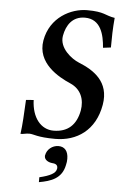

<svg xmlns="http://www.w3.org/2000/svg" viewBox="-60 -700 623 979"><g transform="rotate(5 252.0 -210.5)"><path d="M489 -631C438 -639 436 -658 346 -658C264 -658 158 -605 137 -485C117 -368 229 -306 294 -278C348 -254 368 -203 358 -145C344 -71 301 -31 228 -31C164 -31 117 -87 114 -178L75 -175C71 -99 69 -51 62 0C79 0 88 -5 107 -5C130 -5 147 10 241 10C350 10 444 -51 467 -184C488 -305 402.7 -357.3 327 -388C290 -403 223 -453 234 -517C244 -573 275 -619 338 -619C420 -619 438 -540 443 -474L483 -479C483 -528 484 -578 489 -631ZM261 45C229 45 202 68 197 96C196 98 196 100 196 102C196 122 217 132 234 134C250 135 264 139 264 156C264 158 264 160 263 163C259 184 232 199 177 212V237C239 226 293 208 307 138C310 127 311 116 311 106C311 66 292 45 261 45Z"/></g></svg>

Font: Linux Libertine O
Style: Bold Italic
Weight: 700
Italic angle: -11.5°
Designer: Philipp H. Poll
Foundry: Philipp H. Poll
Version: Version 4.1.0